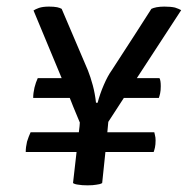

<svg xmlns="http://www.w3.org/2000/svg" viewBox="-20 -556 566 579"><path d="M72.3 -157.2Q66.4 -144.5 61.5 -128.9Q57.6 -112.3 57.6 -97.7Q109.4 -97.7 210.9 -97.7Q208 -74.2 200.2 -3.9Q206.1 0 216.8 1Q226.6 2.9 244.1 2.9Q260.7 2.9 270.5 1Q281.2 0 288.1 -3.9Q291 -35.2 297.9 -97.7Q334 -97.7 443.4 -97.7Q445.3 -102.5 447.3 -111.3Q449.2 -120.1 449.2 -132.8Q449.2 -141.6 447.3 -148.4Q446.3 -154.3 445.3 -157.2Q398.4 -157.2 303.7 -157.2Q304.7 -165 306.6 -188.5Q318.4 -206.1 353.5 -260.7Q379.9 -260.7 459 -260.7Q460.9 -265.6 462.9 -274.4Q464.8 -283.2 464.8 -295.9Q464.8 -304.7 463.9 -310.5Q462.9 -317.4 460.9 -320.3Q438.5 -320.3 392.6 -320.3Q425.8 -371.1 526.4 -525.4Q519.5 -529.3 507.8 -533.2Q495.1 -536.1 475.6 -536.1Q462.9 -536.1 452.1 -534.2Q442.4 -532.2 436.5 -529.3Q397.5 -467.8 317.4 -344.7Q304.7 -327.1 293 -299.8Q281.2 -272.5 274.4 -246.1Q272.5 -246.1 269.5 -246.1Q266.6 -273.4 259.8 -298.8Q252.9 -324.2 245.1 -343.8Q218.8 -405.3 166 -529.3Q161.1 -532.2 152.3 -534.2Q142.6 -536.1 127.9 -536.1Q109.4 -536.1 97.7 -532.2Q86.9 -528.3 81.1 -524.4Q109.4 -456.1 166 -320.3Q148.4 -320.3 93.8 -320.3Q87.9 -307.6 84 -292Q80.1 -275.4 80.1 -260.7Q116.2 -260.7 190.4 -260.7Q197.3 -242.2 220.7 -186.5Q220.7 -179.7 217.8 -157.2Q181.6 -157.2 72.3 -157.2Z"/></svg>

Font: cl
Style: Italic
Weight: 400
Designer: Mitja Miklavcic
Version: Version 7.504; 2011; Build 1022